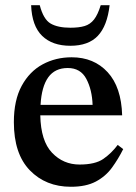

<svg xmlns="http://www.w3.org/2000/svg" viewBox="-20 -704 520 734"><path d="M251 10Q155 10 94 -53Q33 -116 33 -237Q33 -321 63 -376Q93 -431 143 -458Q193 -485 254 -485Q339 -485 391.5 -428Q444 -371 447 -263H134Q136 -165 179 -120Q222 -75 284 -75Q344 -75 375 -96.5Q406 -118 430 -150L451 -134Q432 -96 408 -63Q384 -30 346.5 -10Q309 10 251 10ZM135 -303H334Q332 -361 310 -402.5Q288 -444 239 -444Q190 -444 164.5 -408.5Q139 -373 135 -303ZM249 -529Q180 -529 141 -567Q102 -605 99 -684H132Q146 -630 173.5 -614Q201 -598 249 -598Q282 -598 303.5 -604.5Q325 -611 339.5 -629.5Q354 -648 365 -684H399Q390 -605 354 -567Q318 -529 249 -529Z"/></svg>

Font: STIX Two Text Medium
Style: Regular
Weight: 500
Designer: Ross Mills, John Hudson & Paul Hanslow, Tiro Typeworks Ltd; with prior portions MicroPress Inc., and Coen Hoffman.
Foundry: Tiro Typeworks Ltd
Version: Version 2.13 b171